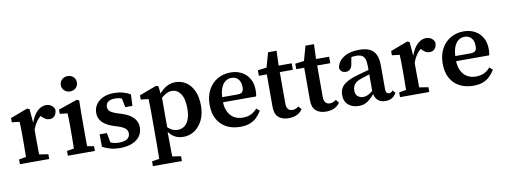

<svg xmlns="http://www.w3.org/2000/svg" viewBox="-72 -1137 4683 1779"><g transform="rotate(-10 2269.5 -247.5)"><path d="M36 0V-45L141 -62H202L311 -45V0ZM101 0Q102 -25 102.5 -62.5Q103 -100 103.5 -140Q104 -180 104 -212V-265Q104 -292 103.5 -311.5Q103 -331 102.5 -349Q102 -367 101 -387L29 -395V-435L191 -496L212 -487L223 -360L225 -359V-212Q225 -180 225.5 -140Q226 -100 226.5 -62.5Q227 -25 228 0ZM221 -277 200 -350H222Q237 -398 259.5 -430.5Q282 -463 310 -480Q338 -497 367 -497Q396 -497 417.5 -482.5Q439 -468 447 -441Q446 -405 428.5 -384Q411 -363 380 -363Q359 -363 342.5 -372.5Q326 -382 310 -399L284 -427L331 -425Q291 -404 263.5 -365.5Q236 -327 221 -277Z M487 0V-45L591 -62H640L741 -45V0ZM552 0Q553 -25 553.5 -62.5Q554 -100 554.5 -140Q555 -180 555 -212V-260Q555 -300 554.5 -328.5Q554 -357 552 -387L480 -395V-435L658 -496L679 -487L677 -350V-212Q677 -180 677 -140Q677 -100 677.5 -62.5Q678 -25 679 0ZM612 -583Q580 -583 558 -603.5Q536 -624 536 -655Q536 -687 558 -707Q580 -727 612 -727Q644 -727 665.5 -707Q687 -687 687 -655Q687 -624 665.5 -603.5Q644 -583 612 -583Z M976 14Q929 14 889 3.5Q849 -7 812 -26L811 -144H879L903 -19H855V-73Q883 -56 912.5 -46.5Q942 -37 977 -37Q1011 -37 1034 -45.5Q1057 -54 1068 -70Q1079 -86 1079 -107Q1079 -135 1058 -153Q1037 -171 988 -187L943 -201Q904 -215 875 -234.5Q846 -254 830 -281.5Q814 -309 814 -346Q814 -388 837 -422.5Q860 -457 903.5 -477.5Q947 -498 1009 -498Q1052 -498 1089 -488Q1126 -478 1161 -459L1156 -351H1089L1066 -461H1111V-414Q1086 -431 1062 -438.5Q1038 -446 1007 -446Q966 -446 943.5 -429.5Q921 -413 921 -383Q921 -356 940 -339.5Q959 -323 1010 -306L1047 -295Q1096 -279 1127.5 -256.5Q1159 -234 1174 -206Q1189 -178 1189 -142Q1189 -96 1164 -61Q1139 -26 1091.5 -6Q1044 14 976 14Z M1246 232V187L1352 170H1409L1519 187V232ZM1315 232Q1315 194 1315.5 157.5Q1316 121 1316.5 86.5Q1317 52 1317 18V-265Q1317 -292 1316.5 -311.5Q1316 -331 1315.5 -349Q1315 -367 1315 -387L1242 -395V-435L1404 -496L1425 -488L1434 -403L1439 -396V-83L1435 -75L1436 20Q1436 52 1436.5 87Q1437 122 1437.5 158Q1438 194 1439 232ZM1573 14Q1540 14 1512 3.5Q1484 -7 1460.5 -28.5Q1437 -50 1417 -84H1388L1396 -149Q1430 -104 1462 -81.5Q1494 -59 1532 -59Q1567 -59 1594 -78Q1621 -97 1637 -137Q1653 -177 1653 -239Q1653 -332 1621 -378Q1589 -424 1538 -424Q1514 -424 1490.5 -412.5Q1467 -401 1443 -381Q1419 -361 1392 -334L1385 -398H1417Q1441 -431 1467 -453Q1493 -475 1522.5 -486.5Q1552 -498 1586 -498Q1641 -498 1685.5 -468.5Q1730 -439 1756 -382Q1782 -325 1782 -244Q1782 -164 1753.5 -106.5Q1725 -49 1678 -17.5Q1631 14 1573 14Z M2108 14Q2034 14 1978.5 -15.5Q1923 -45 1892.5 -101Q1862 -157 1862 -237Q1862 -316 1893.5 -375Q1925 -434 1980 -466Q2035 -498 2103 -498Q2164 -498 2209.5 -473Q2255 -448 2280.5 -403Q2306 -358 2306 -296Q2306 -279 2304.5 -264Q2303 -249 2300 -238H1922V-286H2138Q2171 -288 2181 -302.5Q2191 -317 2191 -342Q2191 -378 2180 -401Q2169 -424 2149 -435.5Q2129 -447 2102 -447Q2073 -447 2046.5 -428.5Q2020 -410 2004 -367.5Q1988 -325 1988 -252Q1988 -191 2008 -149.5Q2028 -108 2063.5 -87Q2099 -66 2145 -66Q2190 -66 2222.5 -81.5Q2255 -97 2281 -127L2311 -102Q2290 -67 2262.5 -40.5Q2235 -14 2197.5 0Q2160 14 2108 14Z M2495 -422V-483H2678V-422ZM2564 13Q2503 13 2468 -18Q2433 -49 2433 -116Q2433 -138 2433 -158.5Q2433 -179 2433 -206V-422H2358V-474L2480 -489L2433 -454L2480 -622H2560L2554 -460L2555 -444V-127Q2555 -90 2570 -73Q2585 -56 2610 -56Q2627 -56 2641 -62Q2655 -68 2670 -78L2694 -48Q2682 -30 2663.5 -16Q2645 -2 2620 5.5Q2595 13 2564 13Z M2847 -422V-483H3030V-422ZM2916 13Q2855 13 2820 -18Q2785 -49 2785 -116Q2785 -138 2785 -158.5Q2785 -179 2785 -206V-422H2710V-474L2832 -489L2785 -454L2832 -622H2912L2906 -460L2907 -444V-127Q2907 -90 2922 -73Q2937 -56 2962 -56Q2979 -56 2993 -62Q3007 -68 3022 -78L3046 -48Q3034 -30 3015.5 -16Q2997 -2 2972 5.5Q2947 13 2916 13Z M3221 14Q3164 14 3125.5 -18.5Q3087 -51 3087 -113Q3087 -147 3102 -175.5Q3117 -204 3156 -227.5Q3195 -251 3266 -271Q3292 -278 3318.5 -285.5Q3345 -293 3371.5 -300Q3398 -307 3425 -314V-275Q3391 -265 3358.5 -254.5Q3326 -244 3296 -234Q3259 -223 3239 -207Q3219 -191 3212 -172Q3205 -153 3205 -133Q3205 -97 3226 -79Q3247 -61 3278 -61Q3296 -61 3312 -67Q3328 -73 3349 -87Q3370 -101 3401 -125L3411 -73H3374Q3350 -46 3328 -26.5Q3306 -7 3281.5 3.5Q3257 14 3221 14ZM3474 12Q3427 12 3400 -14.5Q3373 -41 3369 -89L3368 -92V-331Q3368 -376 3359 -401.5Q3350 -427 3330 -437.5Q3310 -448 3277 -448Q3258 -448 3236 -444.5Q3214 -441 3185 -431L3237 -469L3222 -389Q3218 -352 3201 -335Q3184 -318 3160 -318Q3135 -318 3120.5 -330Q3106 -342 3102 -364Q3111 -425 3167.5 -461.5Q3224 -498 3315 -498Q3374 -498 3412 -480Q3450 -462 3469 -422.5Q3488 -383 3488 -318V-99Q3488 -75 3496.5 -64Q3505 -53 3519 -53Q3530 -53 3538.5 -58Q3547 -63 3555 -73L3577 -47Q3559 -16 3534 -2Q3509 12 3474 12Z M3612 0V-45L3717 -62H3778L3887 -45V0ZM3677 0Q3678 -25 3678.5 -62.5Q3679 -100 3679.5 -140Q3680 -180 3680 -212V-265Q3680 -292 3679.5 -311.5Q3679 -331 3678.5 -349Q3678 -367 3677 -387L3605 -395V-435L3767 -496L3788 -487L3799 -360L3801 -359V-212Q3801 -180 3801.5 -140Q3802 -100 3802.5 -62.5Q3803 -25 3804 0ZM3797 -277 3776 -350H3798Q3813 -398 3835.5 -430.5Q3858 -463 3886 -480Q3914 -497 3943 -497Q3972 -497 3993.5 -482.5Q4015 -468 4023 -441Q4022 -405 4004.5 -384Q3987 -363 3956 -363Q3935 -363 3918.5 -372.5Q3902 -382 3886 -399L3860 -427L3907 -425Q3867 -404 3839.5 -365.5Q3812 -327 3797 -277Z M4301 14Q4227 14 4171.5 -15.5Q4116 -45 4085.5 -101Q4055 -157 4055 -237Q4055 -316 4086.5 -375Q4118 -434 4173 -466Q4228 -498 4296 -498Q4357 -498 4402.5 -473Q4448 -448 4473.5 -403Q4499 -358 4499 -296Q4499 -279 4497.5 -264Q4496 -249 4493 -238H4115V-286H4331Q4364 -288 4374 -302.5Q4384 -317 4384 -342Q4384 -378 4373 -401Q4362 -424 4342 -435.5Q4322 -447 4295 -447Q4266 -447 4239.5 -428.5Q4213 -410 4197 -367.5Q4181 -325 4181 -252Q4181 -191 4201 -149.5Q4221 -108 4256.5 -87Q4292 -66 4338 -66Q4383 -66 4415.5 -81.5Q4448 -97 4474 -127L4504 -102Q4483 -67 4455.5 -40.5Q4428 -14 4390.5 0Q4353 14 4301 14Z"/></g></svg>

Font: Source Serif 4 18pt SemiBold
Style: Regular
Weight: 600
Designer: Frank Grießhammer
Foundry: Adobe Systems Incorporated
Version: Version 4.004;hotconv 1.0.116;makeotfexe 2.5.65601